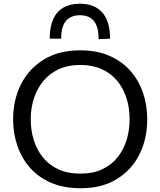

<svg xmlns="http://www.w3.org/2000/svg" viewBox="-20 -995 857 1026"><path d="M411.9 10.9Q321.3 10.9 253.3 -18.2Q185.3 -47.4 140.2 -98.7Q95.1 -150.1 72.6 -216.5Q50.1 -282.9 50.1 -357.2Q50.1 -460.8 92.2 -544.5Q134.3 -628.1 214.4 -677.1Q294.5 -726.1 408.8 -726.1Q496 -726.1 562.7 -697.6Q629.3 -669.2 674.9 -618.5Q720.4 -567.8 743.5 -501Q766.7 -434.2 766.7 -357.5Q766.7 -251.9 724.5 -168.6Q682.3 -85.4 602.8 -37.2Q523.4 10.9 411.9 10.9ZM409.6 -67.2Q478 -67.2 527.5 -90.9Q577 -114.6 609.2 -155.6Q641.5 -196.7 657.1 -248.7Q672.6 -300.8 672.6 -357.5Q672.6 -418.4 655.8 -471.1Q638.9 -523.8 605.8 -563.6Q572.7 -603.3 523.6 -625.6Q474.5 -647.9 409.6 -647.9Q342.6 -647.9 292.9 -624.5Q243.1 -601.1 210.1 -560.3Q177.1 -519.5 160.6 -467.3Q144.2 -415.2 144.2 -357.5Q144.2 -299.7 160.1 -247.5Q176.1 -195.3 208.7 -154.6Q241.3 -113.9 291.3 -90.5Q341.3 -67.2 409.6 -67.2ZM507 -785.7Q507 -852.6 481.5 -883.1Q456 -913.6 407.5 -913.6Q358.4 -913.6 332.6 -883.4Q306.9 -853.2 306.9 -788.3H245.6Q245.6 -849.8 263.8 -891.4Q282.1 -933 318.2 -954Q354.3 -975 407.5 -975Q485.6 -975 527 -927.8Q568.3 -880.5 568.3 -788.3Z"/></svg>

Font: Commissioner Thin
Style: Regular
Weight: 100
Designer: Kostas Bartsokas
Foundry: Kostas Bartsokas
Version: Version 1.001;gftools[0.9.23]